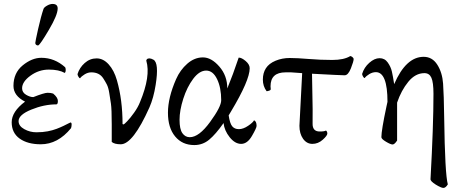

<svg xmlns="http://www.w3.org/2000/svg" viewBox="-20 -712 2313 954"><path d="M241.2 -692.4Q266.6 -692.4 266.6 -669.9Q266.6 -637.7 223.1 -564Q179.7 -490.2 169.9 -486.3H167Q164.1 -486.3 159.7 -489.3Q155.3 -492.2 155.3 -498.5Q155.3 -504.9 169.4 -567.9Q183.6 -630.9 196.3 -668Q199.2 -675.8 213.9 -684.1Q228.5 -692.4 241.2 -692.4ZM72.3 -110.4Q72.3 -85.9 100.6 -70.3Q128.9 -54.7 160.6 -54.7Q192.4 -54.7 217.3 -59.6Q242.2 -64.5 261.2 -71.8Q280.3 -79.1 295.4 -86.4Q310.5 -93.8 319.8 -98.6Q329.1 -103.5 330.1 -103.5Q335.9 -103.5 335.9 -93.8Q335.9 -84 333 -75.2Q267.6 4.9 182.6 4.9Q117.2 4.9 77.6 -23.4Q38.1 -51.8 38.1 -104.5Q38.1 -157.2 104.5 -207Q46.9 -236.3 46.9 -285.2Q46.9 -349.6 92.8 -387.2Q138.7 -424.8 185.5 -424.8Q251 -424.8 303.7 -377.9Q306.6 -373 306.6 -363.8Q306.6 -354.5 301.8 -349.6Q272.5 -366.2 222.7 -366.2Q172.9 -366.2 131.3 -335.9Q89.8 -305.7 89.8 -273.4Q89.8 -252.9 109.4 -241.2Q128.9 -229.5 145.5 -229.5Q200.2 -251 216.3 -251Q232.4 -251 244.1 -247.1Q267.6 -227.5 267.6 -210.4Q267.6 -193.4 259.8 -193.4Q199.2 -193.4 135.7 -167.5Q72.3 -141.6 72.3 -110.4Z M675.8 -205.1Q729.5 -334 707 -410.2Q706.1 -413.1 710 -417.5Q713.9 -421.9 722.2 -421.9Q730.5 -421.9 742.2 -415.5Q771 -399.9 753.4 -290Q743.2 -225.6 722.7 -178.7Q640.6 4.9 580.1 4.9Q548.8 4.9 535.2 -6.8V-93.8Q535.2 -170.4 531.2 -196.8Q527.3 -222.7 522.9 -250Q518.6 -277.3 510.7 -292.5Q502.9 -307.6 492.7 -323.2Q473.6 -352.5 433.6 -352.5Q417 -352.5 400.9 -342.8Q384.8 -333 377.9 -323.2Q374 -323.2 369.6 -331.1Q365.2 -338.9 365.2 -343.8Q375 -376 400.9 -398.9Q426.8 -421.9 460 -421.9Q493.2 -421.9 520 -392.1Q546.9 -362.3 561 -313Q588.9 -215.8 588.9 -95.7Q591.8 -93.8 594.2 -93.8Q596.7 -93.8 611.8 -109.4Q627 -125 646.5 -152.3Q666 -179.7 675.8 -205.1Z M922.9 -30.3Q968.8 -30.3 1023.9 -106Q1079.1 -181.6 1079.1 -213.9Q1079.1 -276.4 1058.6 -318.8Q1038.1 -361.3 1004.4 -361.3Q970.7 -361.3 939.9 -320.3Q909.2 -279.3 890.6 -221.2Q872.1 -163.1 872.1 -116.7Q872.1 -70.3 886.2 -50.3Q900.4 -30.3 922.9 -30.3ZM1242.2 -114.3Q1254.9 -109.4 1254.9 -86.4Q1254.9 -76.2 1231.9 -36.6Q1209 2.9 1178.2 2.9Q1147.5 2.9 1121.1 -30.3Q1094.7 -63.5 1090.8 -100.6Q1051.8 -44.9 1019.5 -18.1Q987.3 8.8 945.3 8.8Q885.7 8.8 850.1 -34.2Q814.5 -77.1 814.5 -151.9Q814.5 -226.6 855 -318.8Q875 -364.3 910.6 -395.5Q946.3 -426.8 988.3 -426.8Q1030.3 -426.8 1069.8 -381.3Q1109.4 -335.9 1109.4 -272.5Q1137.7 -341.3 1166 -425.8Q1180.7 -425.8 1200.7 -408.7Q1220.7 -391.6 1220.7 -373Q1220.7 -313 1127.9 -158.2L1116.2 -138.7Q1122.1 -98.6 1133.8 -84.5Q1145.5 -70.3 1167 -70.3Q1188.5 -70.3 1212.9 -86.9Q1237.3 -103.5 1242.2 -114.3Z M1304.7 -258.8Q1286.1 -283.7 1286.1 -316.4Q1286.1 -349.6 1301.3 -373Q1316.4 -396.5 1349.1 -410.2Q1381.8 -423.8 1419.4 -423.8Q1457 -423.8 1514.6 -418.9Q1572.3 -414.1 1630.9 -414.1Q1689.5 -414.1 1720.7 -433.6Q1732.4 -430.7 1737.3 -419.9Q1737.3 -407.2 1723.6 -372.6Q1710 -337.9 1692.4 -337.9Q1674.8 -337.9 1530.3 -345.7Q1530.3 -310.5 1532.2 -240.2Q1534.2 -169.9 1533.2 -98.6Q1532.2 -58.6 1568.4 -58.6Q1592.8 -58.6 1599.6 -63.5Q1606.4 -58.6 1606.4 -48.3Q1606.4 -38.1 1583.5 -17.6Q1560.5 2.9 1532.2 2.9Q1503.9 2.9 1485.8 -22.5Q1467.8 -47.9 1467.8 -86.9L1481.4 -348.6L1426.8 -352.5H1398.9Q1324.2 -352.5 1324.2 -283.2Q1324.2 -276.4 1325.2 -270.5Q1326.2 -264.6 1317.9 -261.7Q1309.6 -258.8 1304.7 -258.8Z M2133.8 -246.1Q2133.8 -302.7 2123.5 -325.7Q2113.3 -348.6 2088.9 -348.6Q2043.9 -348.6 2008.8 -305.7Q1973.6 -262.7 1953.1 -202.1V-13.7Q1940.4 5.9 1930.7 5.9Q1920.9 5.9 1897.9 -7.8Q1875 -21.5 1875 -30.3Q1875 -64.5 1900.4 -183.6L1905.3 -206.1Q1905.3 -353.5 1847.7 -353.5Q1831.1 -353.5 1814.9 -343.8Q1798.8 -334 1792 -324.2Q1788.1 -324.2 1783.7 -332Q1779.3 -339.8 1779.3 -344.7Q1789.1 -377 1814.9 -399.9Q1840.8 -422.9 1866.2 -422.9Q1891.6 -422.9 1906.7 -401.4Q1921.9 -379.9 1927.2 -356.4Q1932.6 -333 1938.5 -293.9Q1997.1 -429.7 2085 -429.7Q2127.9 -429.7 2152.8 -390.6Q2177.7 -351.6 2181.6 -296.4Q2185.5 -241.2 2187 -129.4Q2190.9 153.8 2205.1 204.1Q2194.3 221.7 2183.1 221.7Q2171.9 221.7 2145 205.1Q2118.2 188.5 2119.1 177.7Q2133.8 -85.9 2133.8 -246.1Z"/></svg>

Font: CrimsonText-Roman
Style: Roman
Weight: 400
Version: Version 0.13